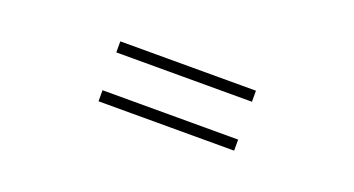

<svg xmlns="http://www.w3.org/2000/svg" viewBox="-28 -666 1056 572"><g transform="rotate(20 500.0 -380.0)"><path d="M285 -475V-440H715V-475ZM285 -320V-285H715V-320Z"/></g></svg>

Font: Noto Sans JP DemiLight
Style: Regular
Weight: 350
Designer: Ryoko NISHIZUKA 西塚涼子 (kana, bopomofo & ideographs); Paul D. Hunt (Latin, Greek & Cyrillic); Sandoll Communications 산돌커뮤니
Foundry: Adobe
Version: Version 2.004;hotconv 1.0.118;makeotfexe 2.5.65603